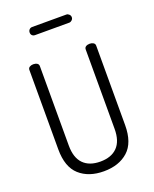

<svg xmlns="http://www.w3.org/2000/svg" viewBox="-170 -1034 907 1134"><g transform="rotate(-20 283.0 -467.0)"><path d="M460.4 -731Q473.4 -731 483.2 -725Q493 -719 493 -707V-208Q493 -96.9 435.6 -45.5Q378.2 6 283.1 6Q188 6 130.5 -45.5Q73 -96.9 73 -208V-707Q73 -719 82.8 -725Q92.6 -731 105.6 -731Q120 -731 129.5 -725Q139 -719 139 -707V-208Q139 -131.5 176.4 -93.2Q213.8 -55 282.9 -55Q352 -55 389.5 -93.2Q427 -131.5 427 -208V-707Q427 -719 436.5 -725Q446 -731 460.4 -731ZM175 -940H390Q399.1 -940 407 -932.5Q415 -924.9 415 -914.5Q415 -904 407 -896.5Q399 -889 390.1 -889H175Q164 -889 157 -895.8Q150 -902.7 150 -913.8Q150 -925 157.1 -932.5Q164.3 -940 175 -940Z"/></g></svg>

Font: Dosis
Style: Regular
Weight: 400
Designer: Edgar Tolentino, Pablo Impallari, Igino Marini
Foundry: Edgar Tolentino, Pablo Impallari, Igino Marini
Version: Version 1.007;Glyphs 3.1.1 (3134)